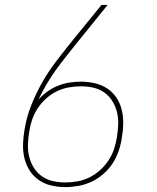

<svg xmlns="http://www.w3.org/2000/svg" viewBox="-20 -755 640 783"><path d="M246 8Q217 8 189 1.5Q161 -5 138.5 -20.5Q116 -36 101 -59.5Q86 -83 79.5 -110.5Q73 -138 74 -167.5Q75 -197 80 -226Q88 -277 107.5 -326Q127 -375 153 -420.5Q179 -466 212.5 -509.5Q246 -553 280 -595L394 -735H419L296 -583Q274 -555 251.5 -527Q229 -499 208.5 -470.5Q188 -442 170 -411.5Q152 -381 137 -349Q154 -368 174.5 -382.5Q195 -397 218 -406Q241 -415 264.5 -418.5Q288 -422 311 -422Q339 -422 367 -415.5Q395 -409 417.5 -394Q440 -379 455 -356.5Q470 -334 476.5 -307Q483 -280 482.5 -251Q482 -222 477 -194Q473 -166 464 -139.5Q455 -113 439.5 -89Q424 -65 401.5 -45.5Q379 -26 353.5 -14Q328 -2 300.5 3Q273 8 246 8ZM246 -11Q271 -11 296 -15.5Q321 -20 344.5 -31.5Q368 -43 388 -61Q408 -79 422.5 -101Q437 -123 445 -147Q453 -171 457 -196Q457 -196 457 -196Q457 -196 457 -197Q457 -197 457 -197Q457 -197 457 -197Q461 -222 462 -248Q463 -274 457 -298Q451 -322 438 -343Q425 -364 405 -378Q385 -392 360.5 -397.5Q336 -403 310 -403Q285 -403 260 -398.5Q235 -394 211.5 -382.5Q188 -371 168 -353Q148 -335 133.5 -313Q119 -291 111 -267Q103 -243 99 -217Q99 -217 99 -217Q99 -217 99 -217Q95 -192 94 -166Q93 -140 99 -116Q105 -92 118 -71Q131 -50 151 -36Q171 -22 195.5 -16.5Q220 -11 246 -11Z"/></svg>

Font: Iosevka Slab Thin Extended
Style: Italic
Weight: 100
Width: 7
Italic angle: -9°
Monospace: yes
Designer: Belleve Invis
Foundry: Belleve Invis
Version: Version 11.1.0; ttfautohint (v1.8.3)